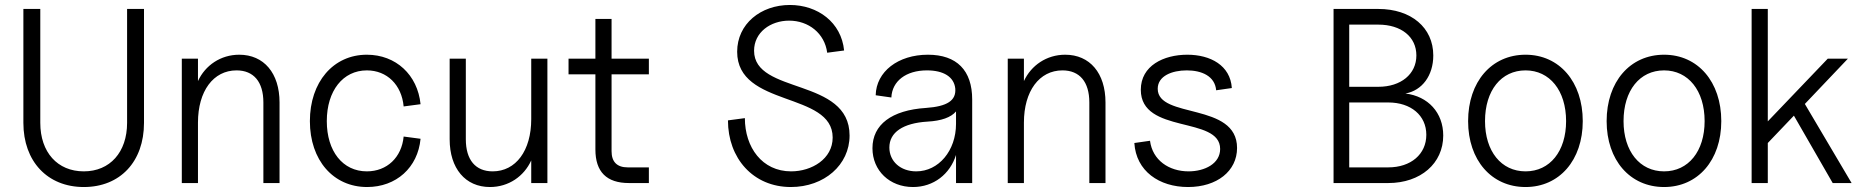

<svg xmlns="http://www.w3.org/2000/svg" viewBox="-20 -736 7492 772"><path d="M317 16C463 16 559 -86 559 -242V-700H491V-242C491 -124 422 -47 317 -47C211 -47 142 -124 142 -242V-700H74V-242C74 -87 171 16 317 16Z M1039 -324V0H1104V-324C1104 -442 1041 -516 942 -516C867 -516 805 -473 776 -410V-500H711V0H776V-243C776 -370 838 -453 931 -453C1000 -453 1039 -407 1039 -324Z M1456 16C1573 16 1660 -62 1671 -178L1603 -187C1595 -103 1536 -47 1455 -47C1358 -47 1294 -128 1294 -249C1294 -371 1359 -453 1455 -453C1536 -453 1595 -395 1603 -308L1671 -317C1659 -435 1572 -516 1455 -516C1320 -516 1226 -406 1226 -249C1226 -92 1320 16 1456 16Z M1950 16C2025 16 2087 -27 2116 -91V0H2181V-500H2116V-257C2116 -130 2054 -47 1961 -47C1892 -47 1853 -93 1853 -176V-500H1788V-176C1788 -59 1851 16 1950 16Z M2509 0H2589V-63H2504C2461 -63 2439 -85 2439 -128V-437H2589V-500H2439V-660H2374V-500H2266V-437H2374V-135C2374 -45 2419 0 2509 0Z M3160 16C3294 16 3396 -73 3396 -191C3396 -425 3012 -355 3012 -532C3012 -606 3078 -653 3153 -653C3231 -653 3296 -602 3306 -524L3374 -533C3363 -646 3268 -716 3156 -716C3039 -716 2944 -640 2944 -528C2944 -303 3328 -369 3328 -183C3328 -97 3244 -47 3161 -47C3044 -47 2975 -144 2975 -261L2907 -252C2907 -100 3008 16 3160 16Z M3651 16C3734 16 3800 -36 3824 -113V0H3889V-336C3889 -453 3827 -516 3711 -516C3591 -516 3503 -448 3501 -353L3564 -344C3567 -410 3623 -453 3707 -453C3774 -453 3816 -427 3821 -380C3825 -332 3789 -308 3703 -302C3565 -293 3488 -235 3488 -140C3488 -50 3557 16 3651 16ZM3664 -47C3601 -47 3556 -87 3556 -143C3556 -204 3611 -241 3709 -247C3765 -250 3804 -264 3824 -288V-238C3824 -130 3754 -47 3664 -47Z M4360 -324V0H4425V-324C4425 -442 4362 -516 4263 -516C4188 -516 4126 -473 4097 -410V-500H4032V0H4097V-243C4097 -370 4159 -453 4252 -453C4321 -453 4360 -407 4360 -324Z M4757 16C4873 16 4954 -48 4954 -141C4954 -326 4635 -257 4635 -379C4635 -431 4693 -453 4752 -453C4812 -453 4865 -430 4870 -373L4933 -382C4927 -473 4847 -516 4754 -516C4659 -516 4567 -472 4567 -375C4567 -195 4886 -271 4886 -137C4886 -78 4824 -47 4759 -47C4680 -47 4614 -92 4604 -170L4541 -161C4548 -48 4641 16 4757 16Z M5342 0H5562C5692 0 5783 -79 5783 -191C5783 -283 5722 -349 5631 -360C5698 -372 5743 -432 5743 -513C5743 -625 5654 -700 5522 -700H5342ZM5562 -63H5405V-324H5562C5653 -324 5715 -272 5715 -194C5715 -116 5653 -63 5562 -63ZM5522 -387H5405V-637H5522C5614 -637 5675 -588 5675 -513C5675 -438 5613 -387 5522 -387Z M6114 16C6250 16 6344 -92 6344 -249C6344 -407 6250 -516 6114 -516C5977 -516 5883 -407 5883 -249C5883 -92 5977 16 6114 16ZM6114 -47C6016 -47 5951 -128 5951 -249C5951 -372 6016 -453 6114 -453C6211 -453 6277 -372 6277 -249C6277 -128 6212 -47 6114 -47Z M6671 16C6807 16 6901 -92 6901 -249C6901 -407 6807 -516 6671 -516C6534 -516 6440 -407 6440 -249C6440 -92 6534 16 6671 16ZM6671 -47C6573 -47 6508 -128 6508 -249C6508 -372 6573 -453 6671 -453C6768 -453 6834 -372 6834 -249C6834 -128 6769 -47 6671 -47Z M7023 0H7088V-161L7193 -271L7349 0H7425L7237 -318L7410 -500H7329L7088 -248V-700H7023Z"/></svg>

Font: Uncut Sans Book
Style: Regular
Weight: 350
Designer: Kasper Nordkvist
Foundry: UNCUT.wtf
Version: Version 1.304;Glyphs 3.2 (3246)